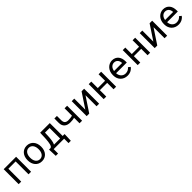

<svg xmlns="http://www.w3.org/2000/svg" viewBox="606 -2586 4790 4790"><g transform="rotate(-45 3000.5 -191.5)"><path d="M519 0H428.7V-453.6H170.9V0H80.6V-528.3H519Z M659.7 -269Q659.7 -326.2 676.3 -375.2Q692.9 -424.3 723.9 -460.4Q754.9 -496.6 799.3 -517.3Q843.8 -538.1 899.4 -538.1Q955.6 -538.1 1000.2 -517.3Q1044.9 -496.6 1075.9 -460.4Q1106.9 -424.3 1123.5 -375.2Q1140.1 -326.2 1140.1 -269V-258.3Q1140.1 -201.2 1123.5 -152.3Q1106.9 -103.5 1075.9 -67.4Q1044.9 -31.2 1000.5 -10.7Q956.1 9.8 900.4 9.8Q844.2 9.8 799.6 -10.7Q754.9 -31.2 723.9 -67.4Q692.9 -103.5 676.3 -152.3Q659.7 -201.2 659.7 -258.3ZM750 -258.3Q750 -219.2 759.3 -183.8Q768.6 -148.4 787.4 -121.6Q806.2 -94.7 834.5 -79.1Q862.8 -63.5 900.4 -63.5Q937.5 -63.5 965.6 -79.1Q993.7 -94.7 1012.5 -121.6Q1031.2 -148.4 1040.5 -183.8Q1049.8 -219.2 1049.8 -258.3V-269Q1049.8 -307.6 1040.3 -343Q1030.8 -378.4 1012 -405.3Q993.2 -432.1 965.1 -448Q937 -463.9 899.4 -463.9Q861.8 -463.9 834 -448Q806.2 -432.1 787.4 -405.3Q768.6 -378.4 759.3 -343Q750 -307.6 750 -269Z M1276.4 -73.7Q1297.4 -76.7 1311.8 -95.9Q1326.2 -115.2 1335.4 -148.4Q1344.7 -181.6 1350.3 -227.5Q1356 -273.4 1359.4 -330.1L1367.2 -528.3H1707.5V-73.7H1775.4L1766.6 155.3H1685.1V0H1316.4V155.3H1235.4L1226.6 -73.7ZM1449.7 -330.1Q1447.3 -289.1 1443.6 -252Q1439.9 -214.8 1434.6 -182.4Q1429.2 -149.9 1421.1 -122.6Q1413.1 -95.2 1401.4 -73.7H1617.2V-444.8H1454.1Z M2319.3 0H2229V-192.9Q2195.8 -184.6 2160.4 -180.2Q2125 -175.8 2083.5 -175.8Q2034.7 -175.8 1995.1 -188Q1955.6 -200.2 1927.5 -224.9Q1899.4 -249.5 1884.3 -286.9Q1869.1 -324.2 1869.1 -374.5V-528.3H1959.5V-374.5Q1960 -309.6 1991.9 -279.8Q2023.9 -250 2083.5 -250Q2123 -250 2159.2 -254.4Q2195.3 -258.8 2229 -267.1V-528.3H2319.3Z M2829.1 -528.3H2919.4V0H2829.1V-389.6L2570.8 0H2481V-528.3H2570.8V-138.2Z M3519.5 0H3429.2V-225.6H3171.4V0H3081.1V-528.3H3171.4V-299.3H3429.2V-528.3H3519.5Z M3918.9 9.8Q3863.3 9.8 3816.7 -9.3Q3770 -28.3 3736.8 -62.5Q3703.6 -96.7 3685.1 -143.6Q3666.5 -190.4 3666.5 -245.6V-266.1Q3666.5 -330.1 3687 -380.6Q3707.5 -431.2 3741.5 -466.1Q3775.4 -501 3818.6 -519.5Q3861.8 -538.1 3907.2 -538.1Q3964.4 -538.1 4007.1 -518.3Q4049.8 -498.5 4078.1 -463.6Q4106.4 -428.7 4120.4 -381.3Q4134.3 -334 4134.3 -278.8V-238.3H3756.8Q3758.3 -202.1 3770.8 -170.4Q3783.2 -138.7 3804.9 -115Q3826.7 -91.3 3856.9 -77.6Q3887.2 -64 3923.8 -64Q3972.2 -64 4009.8 -83.5Q4047.4 -103 4072.3 -135.3L4127.4 -92.3Q4114.3 -72.3 4094.5 -54Q4074.7 -35.6 4048.8 -21.5Q4022.9 -7.3 3990.2 1.2Q3957.5 9.8 3918.9 9.8ZM3907.2 -463.9Q3879.9 -463.9 3855.5 -453.9Q3831.1 -443.8 3811.5 -424.6Q3792 -405.3 3778.6 -377.2Q3765.1 -349.1 3759.8 -312.5H4043.9V-319.3Q4042.5 -345.7 4033.9 -371.6Q4025.4 -397.5 4008.8 -418Q3992.2 -438.5 3967 -451.2Q3941.9 -463.9 3907.2 -463.9Z M4719.7 0H4629.4V-225.6H4371.6V0H4281.2V-528.3H4371.6V-299.3H4629.4V-528.3H4719.7Z M5229.5 -528.3H5319.8V0H5229.5V-389.6L4971.2 0H4881.3V-528.3H4971.2V-138.2Z M5719.2 9.8Q5663.6 9.8 5616.9 -9.3Q5570.3 -28.3 5537.1 -62.5Q5503.9 -96.7 5485.4 -143.6Q5466.8 -190.4 5466.8 -245.6V-266.1Q5466.8 -330.1 5487.3 -380.6Q5507.8 -431.2 5541.7 -466.1Q5575.7 -501 5618.9 -519.5Q5662.1 -538.1 5707.5 -538.1Q5764.6 -538.1 5807.4 -518.3Q5850.1 -498.5 5878.4 -463.6Q5906.7 -428.7 5920.7 -381.3Q5934.6 -334 5934.6 -278.8V-238.3H5557.1Q5558.6 -202.1 5571 -170.4Q5583.5 -138.7 5605.2 -115Q5627 -91.3 5657.2 -77.6Q5687.5 -64 5724.1 -64Q5772.5 -64 5810.1 -83.5Q5847.7 -103 5872.6 -135.3L5927.7 -92.3Q5914.6 -72.3 5894.8 -54Q5875 -35.6 5849.1 -21.5Q5823.2 -7.3 5790.5 1.2Q5757.8 9.8 5719.2 9.8ZM5707.5 -463.9Q5680.2 -463.9 5655.8 -453.9Q5631.3 -443.8 5611.8 -424.6Q5592.3 -405.3 5578.9 -377.2Q5565.4 -349.1 5560.1 -312.5H5844.2V-319.3Q5842.8 -345.7 5834.2 -371.6Q5825.7 -397.5 5809.1 -418Q5792.5 -438.5 5767.3 -451.2Q5742.2 -463.9 5707.5 -463.9Z"/></g></svg>

Font: Roboto Mono
Style: Regular
Weight: 400
Designer: Google
Version: Version 2.000985; 2015; ttfautohint (v1.3)